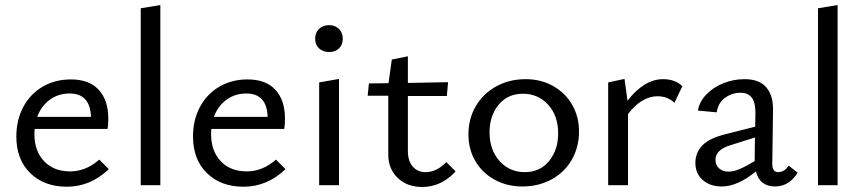

<svg xmlns="http://www.w3.org/2000/svg" viewBox="-20 -737 3438 764"><path d="M413 -64Q340 6 246 6Q156 6 100.5 -48Q45 -102 45 -194Q45 -260 73 -312Q101 -364 150.5 -392.5Q200 -421 262 -421Q335 -421 373 -379.5Q411 -338 411 -265Q411 -238 408 -224H118Q117 -217 117 -203Q117 -136 155.5 -95.5Q194 -55 259 -55Q322 -55 375 -102ZM128 -272H342Q339 -365 257 -365Q212 -365 178 -340Q144 -315 128 -272Z M540 -704 618 -717V0H540Z M1116 -64Q1043 6 949 6Q859 6 803.5 -48Q748 -102 748 -194Q748 -260 776 -312Q804 -364 853.5 -392.5Q903 -421 965 -421Q1038 -421 1076 -379.5Q1114 -338 1114 -265Q1114 -238 1111 -224H821Q820 -217 820 -203Q820 -136 858.5 -95.5Q897 -55 962 -55Q1025 -55 1078 -102ZM831 -272H1045Q1042 -365 960 -365Q915 -365 881 -340Q847 -315 831 -272Z M1250 -409 1329 -423V0H1250ZM1234 -583Q1234 -607 1249.5 -622Q1265 -637 1290 -637Q1313 -637 1328.5 -622Q1344 -607 1344 -583Q1344 -559 1329 -544.5Q1314 -530 1290 -530Q1265 -530 1249.5 -544.5Q1234 -559 1234 -583Z M1793 -55Q1736 7 1660 7Q1600 7 1562.5 -29Q1525 -65 1525 -122V-356H1443L1448 -405L1526 -406L1539 -500L1603 -513V-407L1763 -410L1758 -355H1603V-136Q1603 -96 1622.5 -74Q1642 -52 1674 -52Q1717 -52 1756 -92Z M1844 -202Q1844 -265 1873.5 -315Q1903 -365 1955 -393.5Q2007 -422 2072 -422Q2132 -422 2180.5 -395Q2229 -368 2256.5 -320.5Q2284 -273 2284 -214Q2284 -151 2255 -101Q2226 -51 2174.5 -23Q2123 5 2058 5Q1997 5 1948 -22Q1899 -49 1871.5 -96Q1844 -143 1844 -202ZM2201 -206Q2201 -277 2161 -320.5Q2121 -364 2061 -364Q2000 -364 1964 -320Q1928 -276 1928 -211Q1928 -140 1968 -96Q2008 -52 2068 -52Q2129 -52 2165 -96.5Q2201 -141 2201 -206Z M2695 -394 2664 -328Q2636 -354 2596 -354Q2565 -354 2534.5 -335.5Q2504 -317 2479 -283V0H2400V-409L2465 -423L2477 -336Q2508 -377 2544 -399.5Q2580 -422 2618 -422Q2667 -422 2695 -394Z M3154 -50Q3120 5 3064 5Q3034 5 3014.5 -10Q2995 -25 2988 -55Q2915 5 2852 5Q2805 5 2776 -21Q2747 -47 2747 -89Q2747 -129 2774.5 -158Q2802 -187 2867 -203L2985 -233L2986 -288Q2987 -368 2927 -368Q2894 -368 2866 -348.5Q2838 -329 2832 -290L2757 -297Q2763 -332 2790 -360.5Q2817 -389 2857.5 -405.5Q2898 -422 2943 -422Q3001 -422 3029 -389.5Q3057 -357 3056 -299L3053 -85Q3053 -52 3077 -52Q3088 -52 3099 -58.5Q3110 -65 3118 -78ZM2879 -54Q2899 -54 2923.5 -64.5Q2948 -75 2983 -96V-99L2984 -190L2886 -159Q2827 -141 2827 -101Q2827 -80 2841.5 -67Q2856 -54 2879 -54Z M3235 -704 3313 -717V0H3235Z"/></svg>

Font: Ysabeau Medium
Style: Regular
Weight: 500
Designer: Christian Thalmann (Catharsis Fonts)
Version: Version 0.003